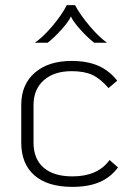

<svg xmlns="http://www.w3.org/2000/svg" viewBox="-20 -719 519 750"><path d="M63 -162V-309Q63 -389 116 -435Q169 -481 260 -481Q320 -481 363 -462.5Q406 -444 438 -404L404 -375Q372 -412 340.5 -426.5Q309 -441 260 -441Q191 -441 151 -405.5Q111 -370 111 -309V-162Q111 -98 150.5 -64Q190 -30 263 -30Q362 -30 408 -94L441 -65Q412 -26 368.5 -7.5Q325 11 263 11Q166 11 114.5 -34Q63 -79 63 -162ZM241 -699H273Q294 -660 330.5 -617Q367 -574 398 -552H348Q322 -572 293 -604.5Q264 -637 257 -655Q250 -637 221 -604.5Q192 -572 166 -552H116Q148 -574 184.5 -617Q221 -660 241 -699Z"/></svg>

Font: KoHo Light
Style: Regular
Weight: 300
Version: Version 1.000; ttfautohint (v1.6)